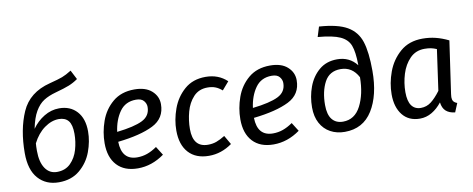

<svg xmlns="http://www.w3.org/2000/svg" viewBox="-65 -1044 3323 1350"><g transform="rotate(-10 1596.5 -368.5)"><path d="M527 -305Q527 -234 500 -161Q473 -88 413.5 -38Q354 12 264 12Q172 12 117 -50Q62 -112 62 -231Q62 -399 116.5 -523Q171 -647 321 -685Q384 -701 413 -712Q442 -723 480 -747L514 -681Q483 -659 449.5 -645.5Q416 -632 350 -614Q299 -600 263.5 -577.5Q228 -555 201.5 -509.5Q175 -464 160 -388Q195 -438 246 -469Q297 -500 354 -500Q433 -500 480 -448.5Q527 -397 527 -305ZM430 -305Q430 -370 407 -398Q384 -426 339 -426Q287 -426 236 -389.5Q185 -353 151 -286Q149 -265 149 -233Q149 -152 179.5 -107Q210 -62 263 -62Q323 -62 360.5 -99.5Q398 -137 414 -192.5Q430 -248 430 -305Z M723 -196Q726 -65 837 -65Q874 -65 908 -77Q942 -89 978 -114L1017 -52Q928 12 828 12Q732 12 679.5 -44.5Q627 -101 627 -202Q627 -281 654.5 -358.5Q682 -436 743 -487.5Q804 -539 898 -539Q978 -539 1021.5 -500Q1065 -461 1065 -405Q1065 -304 975 -259Q885 -214 723 -196ZM969 -402Q969 -426 952 -446Q935 -466 897 -466Q821 -466 780 -408Q739 -350 728 -266Q852 -280 910.5 -309Q969 -338 969 -402Z M1559 -481 1510 -424Q1486 -445 1462 -454Q1438 -463 1407 -463Q1345 -463 1306.5 -421.5Q1268 -380 1251.5 -319Q1235 -258 1235 -196Q1235 -66 1342 -66Q1375 -66 1402.5 -76Q1430 -86 1464 -107L1501 -43Q1424 12 1336 12Q1242 12 1190.5 -44.5Q1139 -101 1139 -203Q1139 -279 1167 -356.5Q1195 -434 1255 -486.5Q1315 -539 1406 -539Q1498 -539 1559 -481Z M1692 -196Q1695 -65 1806 -65Q1843 -65 1877 -77Q1911 -89 1947 -114L1986 -52Q1897 12 1797 12Q1701 12 1648.5 -44.5Q1596 -101 1596 -202Q1596 -281 1623.5 -358.5Q1651 -436 1712 -487.5Q1773 -539 1867 -539Q1947 -539 1990.5 -500Q2034 -461 2034 -405Q2034 -304 1944 -259Q1854 -214 1692 -196ZM1938 -402Q1938 -426 1921 -446Q1904 -466 1866 -466Q1790 -466 1749 -408Q1708 -350 1697 -266Q1821 -280 1879.5 -309Q1938 -338 1938 -402Z M2107 -197Q2107 -274 2132.5 -343Q2158 -412 2210 -456Q2262 -500 2339 -500Q2427 -500 2479 -433V-439Q2478 -528 2460.5 -574.5Q2443 -621 2391 -645Q2339 -669 2232 -678L2254 -749Q2386 -740 2453.5 -701Q2521 -662 2545.5 -586.5Q2570 -511 2570 -377Q2570 -203 2503 -95.5Q2436 12 2305 12Q2248 12 2203 -12.5Q2158 -37 2132.5 -84Q2107 -131 2107 -197ZM2476 -348Q2434 -428 2351 -428Q2271 -428 2235.5 -361.5Q2200 -295 2200 -198Q2200 -129 2227.5 -95Q2255 -61 2305 -61Q2389 -61 2432 -144Q2475 -227 2476 -348Z M3140 -494 3086 -120Q3084 -104 3084 -98Q3084 -80 3091.5 -69Q3099 -58 3118 -51L3092 12Q3050 7 3027 -14Q3004 -35 2999 -76Q2967 -35 2927 -11.5Q2887 12 2842 12Q2762 12 2718 -43Q2674 -98 2674 -190Q2674 -270 2703.5 -350Q2733 -430 2796 -484.5Q2859 -539 2955 -539Q3004 -539 3048.5 -528Q3093 -517 3140 -494ZM2772 -189Q2772 -124 2795 -92.5Q2818 -61 2861 -61Q2902 -61 2934.5 -86Q2967 -111 3002 -158L3043 -449Q3022 -458 3002.5 -462Q2983 -466 2957 -466Q2894 -466 2852.5 -423.5Q2811 -381 2791.5 -317.5Q2772 -254 2772 -189Z"/></g></svg>

Font: FiraGO
Style: Italic
Weight: 400
Italic angle: -8°
Designer: bBox Type GmbH
Foundry: bBox Type GmbH
Version: Version 1.001